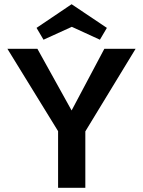

<svg xmlns="http://www.w3.org/2000/svg" viewBox="-20 -889 677 909"><path d="M186 -701 153 -757 319 -869 486 -757 453 -701 320 -762ZM384 -267V0H255V-268L15 -658H157L319 -366L474 -658H622Z"/></svg>

Font: Ysabeau SC
Style: Bold
Weight: 700
Designer: Christian Thalmann (Catharsis Fonts)
Version: Version 0.003